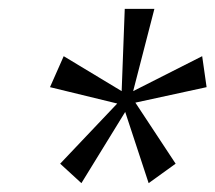

<svg xmlns="http://www.w3.org/2000/svg" viewBox="-20 -724 487 434"><path d="M255 -518 262 -704H329L281 -518L437 -597L447 -527L286 -492L377 -354L316 -310L263 -471L164 -310L116 -354L245 -490L93 -527L124 -597Z"/></svg>

Font: Arsenal
Style: Italic
Weight: 400
Italic angle: -9.10001°
Designer: Andrij Shevchenko
Foundry: Stairsfor
Version: Version 2.001;PS 002.001;hotconv 1.0.88;makeotf.lib2.5.64775